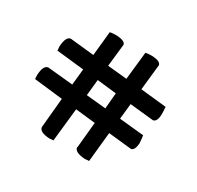

<svg xmlns="http://www.w3.org/2000/svg" viewBox="-96 -500 628 611"><g transform="rotate(30 218.0 -194.5)"><path d="M173 -390Q203 -388 205 -375L196 -293L267 -286L278 -388Q281 -388 283 -389Q293 -390 304 -390Q333 -388 335 -375L325 -281L420 -271V-265Q421 -255 421 -244Q420 -216 406 -214L319 -223L313 -166L403 -157Q403 -153 404 -151Q406 -133 406 -129Q404 -102 391 -100L306 -109L295 0H290Q285 1 281 1Q242 -1 240 -19L241 -20L250 -114L177 -122L164 0H159Q154 1 150 1Q113 -1 111 -18V-20L121 -128L16 -140Q15 -144 15 -156Q17 -191 34 -193H35L127 -184L133 -243L32 -254V-259Q31 -264 31 -268Q33 -306 50 -308H52L138 -299L147 -388Q150 -388 152 -389Q162 -390 173 -390ZM190 -237 184 -178 256 -171 261 -229Z"/></g></svg>

Font: Sagha
Style: Regular
Weight: 400
Designer: MUHAMMAD YONI
Version: Version 001.000